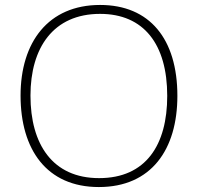

<svg xmlns="http://www.w3.org/2000/svg" viewBox="-20 -745 799 775"><path d="M696 -358C696 -588 584 -725 384 -725C175 -725 63 -575 63 -359C63 -142 168 10 379 10C591 10 696 -142 696 -358ZM103 -359C103 -552 195 -689 384 -689C560 -689 655 -567 655 -358C655 -160 569 -26 380 -26C192 -26 103 -163 103 -359Z"/></svg>

Font: Noto Sans Telugu ExtraLight
Style: Regular
Weight: 200
Designer: Jelle Bosma - Monotype Design Team
Foundry: Monotype Imaging Inc.
Version: Version 2.005